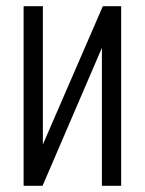

<svg xmlns="http://www.w3.org/2000/svg" viewBox="-20 -598 466 618"><path d="M56 0V-578H118V-133L311 -578H370V0H308V-444L117 0Z"/></svg>

Font: Oswald Light
Style: Regular
Weight: 300
Designer: Vernon Adams
Foundry: Vernon Adams
Version: Version 4.103;gftools[0.9.33.dev8+g029e19f]